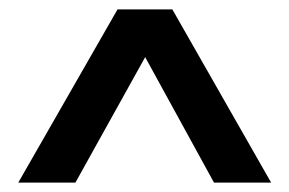

<svg xmlns="http://www.w3.org/2000/svg" viewBox="-20 -724 618 410"><path d="M19 -334 231 -704H348L559 -334H437L290 -602L141 -334Z"/></svg>

Font: Prodigy Sans SemiBold
Style: Regular
Weight: 600
Designer: Wei Huang
Foundry: Wei Huang
Version: Version 1.003; ttfautohint (v1.8.3)